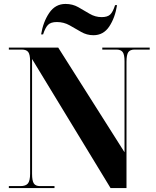

<svg xmlns="http://www.w3.org/2000/svg" viewBox="-20 -956 795 976"><path d="M25 0H257V-10H183Q161 -10 152 -23.5Q143 -37 143 -73V-656L542 0H623V-641Q623 -677 632 -690.5Q641 -704 664 -704H741V-714H500V-704H572Q594 -704 603.5 -691.5Q613 -679 613 -645V-182L276 -714H25V-704H91Q114 -704 123.5 -691.5Q133 -679 133 -645V-73Q133 -37 122 -23.5Q111 -10 84 -10H25ZM455 -777Q506 -777 535.5 -821.5Q565 -866 575 -930H565Q554 -895 540 -882Q526 -869 497 -869Q464 -869 435.5 -886Q407 -903 378 -919.5Q349 -936 313 -936Q261 -936 230 -890Q199 -844 189 -781H199Q210 -815 224 -829.5Q238 -844 269 -844Q304 -844 333.5 -827.5Q363 -811 392 -794Q421 -777 455 -777Z"/></svg>

Font: Noto Serif Display SemiCondensed Extra
Style: Regular
Weight: 800
Width: 4
Designer: Monotype Design Team
Foundry: Monotype Imaging Inc.
Version: Version 1.900